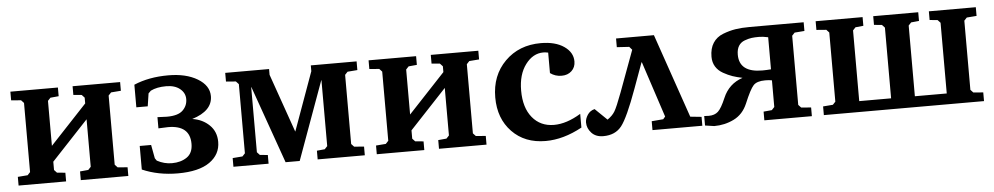

<svg xmlns="http://www.w3.org/2000/svg" viewBox="-34 -740 5127 990"><g transform="rotate(-5 2529.5 -245.0)"><path d="M31 0V-45L82 -49L96 -64V-422L82 -437L31 -441V-486H277V-441L234 -437L220 -422V-189L410 -392V-422L396 -437L353 -441V-486H599V-441L548 -437L534 -422V-64L548 -49L599 -45V0H353V-45L396 -49L410 -64V-310L220 -107V-64L234 -49L277 -45V0Z M671 -27V-149H730L743 -79L752 -66Q789 -46 829 -46Q875 -46 906.5 -67.5Q938 -89 938 -137Q938 -233 825 -233L775 -231V-289L824 -287Q882 -287 906.5 -311Q931 -335 931 -369Q931 -401 904.5 -422.5Q878 -444 833 -444Q785 -444 753 -428L740 -415L730 -349H671V-466Q748 -499 849 -499Q941 -499 1000 -463.5Q1059 -428 1059 -373Q1059 -297 953 -264Q1006 -256 1041 -222Q1076 -188 1076 -135Q1076 -70 1020 -30.5Q964 9 855 9Q754 9 671 -27Z M1143 0V-45L1194 -49L1208 -64V-422L1194 -437L1143 -441V-486H1370V-456L1476 -154H1477L1586 -456V-486H1823V-441L1772 -437L1758 -422V-64L1772 -49L1823 -45V0H1579V-45L1620 -49L1634 -64V-405H1633L1486 0H1413L1271 -401H1270V-64L1284 -49L1325 -45V0Z M1885 0V-45L1936 -49L1950 -64V-422L1936 -437L1885 -441V-486H2131V-441L2088 -437L2074 -422V-189L2264 -392V-422L2250 -437L2207 -441V-486H2453V-441L2402 -437L2388 -422V-64L2402 -49L2453 -45V0H2207V-45L2250 -49L2264 -64V-310L2074 -107V-64L2088 -49L2131 -45V0Z M2519 -238Q2519 -352 2591.5 -424.5Q2664 -497 2777 -497Q2852 -497 2897 -466Q2942 -435 2942 -388Q2942 -358 2922 -339Q2902 -320 2870 -320Q2837 -320 2811 -339V-445Q2796 -448 2786 -448Q2732 -448 2693.5 -396.5Q2655 -345 2655 -262Q2655 -173 2697 -122Q2739 -71 2809 -71Q2874 -71 2948 -116V-45Q2851 8 2759 8Q2651 8 2585 -60.5Q2519 -129 2519 -238Z M2974 -69Q2974 -88 2987 -108Q3000 -128 3024 -134L3086 -74Q3111 -91 3124 -112Q3137 -133 3165 -208L3244 -422L3230 -438L3166 -442V-487H3362L3512 -52L3570 -46V0H3312V-46L3372 -51L3383 -64L3288 -353H3286L3238 -221Q3185 -75 3152 -33Q3119 9 3057 9Q3018 9 2996 -15Q2974 -39 2974 -69Z M3584 0V-49Q3592 -48 3608 -48Q3638 -48 3656 -64.5Q3674 -81 3696 -133Q3726 -204 3798 -228Q3769 -234 3747 -241.5Q3725 -249 3700 -263Q3675 -277 3661.5 -299Q3648 -321 3648 -350Q3648 -393 3666.5 -421.5Q3685 -450 3718.5 -463Q3752 -476 3784 -481Q3816 -486 3857 -486H4137V-441L4086 -437L4072 -422V-64L4086 -49L4137 -45V0H3891V-45L3934 -49L3948 -64V-202Q3934 -205 3913 -205Q3870 -205 3852 -185.5Q3834 -166 3804 -94Q3781 -40 3733.5 -16.5Q3686 7 3631 7ZM3784 -349Q3784 -257 3903 -257Q3923 -257 3948 -259V-425Q3920 -431 3902 -431Q3879 -431 3863 -429Q3847 -427 3826.5 -419.5Q3806 -412 3795 -394.5Q3784 -377 3784 -349Z M4199 0V-45L4250 -49L4264 -64V-422L4250 -437L4199 -441V-486H4442V-441L4401 -437L4387 -422V-56H4552V-422L4538 -437L4497 -441V-486H4730V-441L4689 -437L4675 -422V-56H4840V-422L4826 -437L4785 -441V-486H5028V-441L4977 -437L4963 -422V-64L4977 -49L5028 -45V0Z"/></g></svg>

Font: Khartiya
Style: Bold
Weight: 700
Version: Version 1.0.2